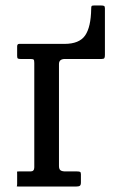

<svg xmlns="http://www.w3.org/2000/svg" viewBox="-20 -680 412 700"><path d="M90.5 -465H54.5Q47.5 -465 45 -466.8Q42.5 -468.5 42.5 -476V-510.5Q42.5 -520 50 -520H215Q269 -520 290.2 -550.5Q311.5 -581 312.5 -648Q312.5 -655 313.8 -657.5Q315 -660 322.5 -660H348.5Q355.5 -660 359 -658.5Q362.5 -657 362.5 -650V-479.5Q362.5 -471.5 360.5 -468.2Q358.5 -465 350.5 -465H217Q195 -465 195 -446.5V-75Q195 -63 200.8 -59Q206.5 -55 219 -55H261Q268 -55 271.5 -53.5Q275 -52 275 -45V-15Q275 -5.5 271.2 -2.8Q267.5 0 258.5 0H47.5Q40 0 41.2 -1.2Q42.5 -2.5 42.5 -10V-46Q42.5 -52.5 42.2 -53.8Q42 -55 48.5 -55H91.5Q105 -55 105 -70V-450Q105 -460 102.8 -462.5Q100.5 -465 90.5 -465Z"/></svg>

Font: Besley* Narrow
Style: Regular
Weight: 400
Width: 4
Designer: Owen Earl
Foundry: indestructible type*
Version: Version 3.000; ttfautohint (v1.8.3)